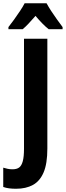

<svg xmlns="http://www.w3.org/2000/svg" viewBox="-80 -953 406 1184"><path d="M19 211Q-4 211 -23.5 208.5Q-43 206 -60 200V81Q-47 85 -33 88Q-19 91 -3 91Q23 91 38 80Q53 69 60.5 41Q68 13 68 -35V-714H212V-37Q212 56 189 110Q166 164 123 187.5Q80 211 19 211ZM207 -933Q219 -911 235.5 -885.5Q252 -860 270.5 -834.5Q289 -809 306 -786V-773H220Q201 -788 180.5 -809Q160 -830 139 -855Q117 -830 97 -808.5Q77 -787 60 -773H-28V-786Q-12 -806 7 -832.5Q26 -859 44 -886Q62 -913 72 -933Z"/></svg>

Font: Noto Sans Display Condensed
Style: Bold
Weight: 700
Width: 3
Designer: Monotype Design Team
Foundry: Monotype Imaging Inc.
Version: Version 2.003